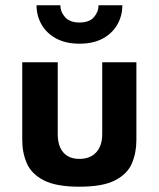

<svg xmlns="http://www.w3.org/2000/svg" viewBox="-20 -695 599 725"><path d="M118 -675H208Q208 -650 226 -630Q244 -610 280 -610Q317 -610 334.5 -630Q352 -650 352 -675H442Q442 -636 423.5 -603Q405 -570 369 -550Q333 -530 280 -530Q228 -530 191.5 -550Q155 -570 136.5 -603Q118 -636 118 -675ZM280 10Q192 10 145.5 -14Q99 -38 81.5 -78Q64 -118 64 -166V-460H198V-189Q198 -144 219 -119.5Q240 -95 280 -95Q320 -95 343 -119.5Q366 -144 366 -189V-460H495V-166Q495 -118 478 -78Q461 -38 414.5 -14Q368 10 280 10Z"/></svg>

Font: Von Semi
Style: Regular
Weight: 600
Version: Version 4.000; ttfautohint (v1.8.4.7-5d5b)